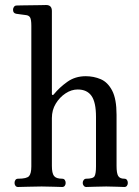

<svg xmlns="http://www.w3.org/2000/svg" viewBox="-20 -746 556 766"><path d="M52 0Q45 0 41.5 -5Q38 -10 38 -16Q38 -23 41.5 -28Q45 -33 52 -33Q87 -33 96 -43.5Q105 -54 105 -82V-643Q105 -668 100 -676.5Q95 -685 82 -686Q75 -687 63 -688.5Q51 -690 45 -691Q32 -693 32 -707Q32 -714 36 -719Q40 -724 46 -724Q49 -724 65.5 -724.5Q82 -725 103 -725Q124 -725 141.5 -725.5Q159 -726 164 -726Q187 -726 187 -702V-371Q187 -368 189.5 -367Q192 -366 195 -370Q217 -397 248.5 -419.5Q280 -442 322 -442Q354 -442 382 -430Q410 -418 427.5 -384.5Q445 -351 445 -288V-84Q445 -55 451.5 -44Q458 -33 476 -33Q483 -33 486.5 -28Q490 -23 490 -16Q490 -10 486.5 -5Q483 0 476 0Q466 0 446.5 -1Q427 -2 404 -2Q380 -2 357.5 -1Q335 0 324 0Q318 0 314 -5Q310 -10 310 -16Q310 -23 314 -28Q318 -33 324 -33Q352 -33 357.5 -43.5Q363 -54 363 -82V-280Q363 -338 345 -363.5Q327 -389 290 -389Q265 -389 241.5 -373.5Q218 -358 202.5 -332.5Q187 -307 187 -275V-84Q187 -55 195.5 -44Q204 -33 228 -33Q235 -33 238.5 -28Q242 -23 242 -16Q242 -10 238.5 -5Q235 0 228 0Q218 0 194 -1Q170 -2 146 -2Q122 -2 92.5 -1Q63 0 52 0Z"/></svg>

Font: Zen Old Mincho
Style: Regular
Weight: 400
Designer: Yoshimichi Ohira
Foundry: Positype
Version: Version 1.001